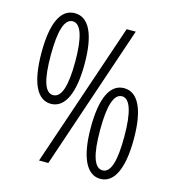

<svg xmlns="http://www.w3.org/2000/svg" viewBox="-109 -816 836 917"><g transform="rotate(15 309.0 -357.5)"><path d="M149 -724C78 -724 43 -645 43 -502C43 -357 79 -276 149 -276C218 -276 256 -356 256 -501C256 -649 218 -724 149 -724ZM452 -714H407L165 0H211ZM149 -684C189 -684 210 -622 210 -501C210 -380 190 -319 149 -319C108 -319 89 -379 89 -501C89 -624 109 -684 149 -684ZM469 -439C401 -439 363 -365 363 -217C363 -65 404 9 470 9C536 9 576 -65 576 -216C576 -364 537 -439 469 -439ZM469 -399C509 -399 529 -335 529 -216C529 -99 512 -33 470 -33C428 -33 409 -96 409 -216C409 -338 429 -399 469 -399Z"/></g></svg>

Font: Noto Sans Khmer UI ExtraCondensed Light
Style: Regular
Weight: 300
Width: 2
Designer: Danh Hong and the Monotype Design Team
Foundry: Monotype Imaging Inc.
Version: Version 2.002